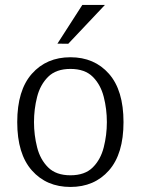

<svg xmlns="http://www.w3.org/2000/svg" viewBox="-20 -740 566 772"><path d="M263.2 11.7Q167 11.7 108.2 -54.7Q49.3 -121.1 49.3 -249Q49.3 -377 108.2 -443.4Q167 -509.8 263.2 -509.8Q359.4 -509.8 418 -443.4Q476.6 -377 476.6 -249Q476.6 -121.1 418 -54.7Q359.4 11.7 263.2 11.7ZM263.2 -35.2Q321.3 -35.2 353 -66.9Q384.8 -98.6 397.2 -147.9Q409.7 -197.3 409.7 -249Q409.7 -301.3 397.2 -350.3Q384.8 -399.4 353 -431.2Q321.3 -462.9 263.2 -462.9Q205.6 -462.9 173.6 -431.2Q141.6 -399.4 129.2 -350.3Q116.7 -301.3 116.7 -249Q116.7 -197.3 129.2 -147.9Q141.6 -98.6 173.6 -66.9Q205.6 -35.2 263.2 -35.2ZM254.4 -564 210.9 -564.5 311 -720.2H401.9Z"/></svg>

Font: Pontano Sans Light
Style: Regular
Weight: 300
Designer: Vernon Adams
Foundry: Vernon Adams
Version: Version 2.001